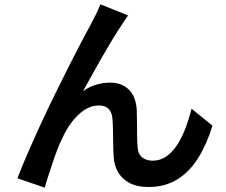

<svg xmlns="http://www.w3.org/2000/svg" viewBox="-20 -814 1040 883"><path d="M569 -743Q562 -733 553.5 -720.5Q545 -708 537 -695Q519 -669 496.5 -631.5Q474 -594 450 -552.5Q426 -511 403.5 -470Q381 -429 362 -395Q392 -416 424 -425Q456 -434 486 -434Q541 -434 573.5 -401Q606 -368 609 -306Q610 -282 610 -250Q610 -218 610.5 -187.5Q611 -157 613 -135Q616 -103 635.5 -89Q655 -75 682 -75Q717 -75 745.5 -95Q774 -115 796 -149.5Q818 -184 834 -227Q850 -270 861 -314L957 -236Q931 -151 891.5 -87.5Q852 -24 795.5 11Q739 46 663 46Q609 46 574 26.5Q539 7 522 -24Q505 -55 503 -89Q501 -117 500.5 -150.5Q500 -184 499.5 -215.5Q499 -247 497 -269Q495 -297 479.5 -313Q464 -329 435 -329Q399 -329 367 -307.5Q335 -286 309 -251Q283 -216 265 -175Q254 -153 242.5 -123Q231 -93 220.5 -61Q210 -29 200.5 0Q191 29 186 49L60 6Q79 -44 107 -108.5Q135 -173 168 -244.5Q201 -316 235.5 -386Q270 -456 301.5 -518.5Q333 -581 358 -628Q383 -675 396 -699Q406 -718 418 -741.5Q430 -765 442 -794Z"/></svg>

Font: Noto Sans HK SemiBold
Style: Regular
Weight: 600
Version: Version 2.004-H2;hotconv 1.0.118;makeotfexe 2.5.65603